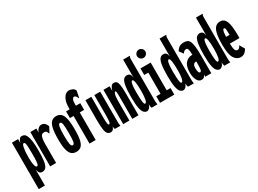

<svg xmlns="http://www.w3.org/2000/svg" viewBox="-37 -1396 3074 2284"><g transform="rotate(-30 1500.0 -254.0)"><path d="M14 167V-471H99V-417Q107 -447 120 -464Q133 -481 155 -481Q172 -481 187.5 -472.5Q203 -464 215 -438.5Q227 -413 234.5 -363.5Q242 -314 242 -232Q242 -136 233 -83Q224 -30 204.5 -9Q185 12 155 12Q132 12 119.5 -2Q107 -16 99 -50V167ZM131 -77Q141 -77 146.5 -87.5Q152 -98 155 -130.5Q158 -163 158 -229Q158 -298 156 -334Q154 -370 148.5 -383Q143 -396 132 -396Q116 -396 106.5 -348Q97 -300 97 -213Q98 -155 103.5 -126Q109 -97 117 -87Q125 -77 131 -77Z M267 -471H350L349 -414Q360 -448 381 -465.5Q402 -483 423 -482Q453 -481 470 -463Q487 -445 496 -418L461 -352L457 -343L451 -346Q448 -354 445 -362.5Q442 -371 429 -382Q419 -387 408 -387Q398 -387 387.5 -384.5Q377 -382 368.5 -370Q360 -358 354.5 -330.5Q349 -303 349 -252V1H267Z M626 8Q590 8 564 -11.5Q538 -31 524 -82.5Q510 -134 510 -229Q510 -332 524 -386.5Q538 -441 564 -461.5Q590 -482 626 -482Q662 -482 688 -461.5Q714 -441 727.5 -386.5Q741 -332 741 -229Q741 -134 727.5 -82.5Q714 -31 688 -11.5Q662 8 626 8ZM626 -82Q646 -82 652 -117Q658 -152 658 -231Q658 -317 652 -353Q646 -389 626 -389Q607 -389 600 -353Q593 -317 593 -231Q593 -152 600 -117Q607 -82 626 -82Z M808 -379H758V-471H808V-495Q808 -556 823.5 -595Q839 -634 862.5 -652.5Q886 -671 910 -671Q931 -671 956 -660Q981 -649 991 -623L975 -542L973 -532L966 -534Q962 -541 958.5 -550.5Q955 -560 942 -570Q935 -575 925 -575Q913 -575 903 -556.5Q893 -538 893 -495V-471H953V-379H893V0H808Z M1097 11Q1072 11 1055 -5Q1038 -21 1030.5 -67Q1023 -113 1023 -202L1024 -471H1105V-182Q1105 -122 1109.5 -101.5Q1114 -81 1124 -81Q1138 -81 1142 -112Q1146 -143 1146 -195V-471H1227V-71Q1227 -53 1227.5 -35.5Q1228 -18 1232 0H1156Q1155 -7 1152 -15Q1149 -23 1149 -40Q1143 -18 1129.5 -3.5Q1116 11 1097 11Z M1271 0V-471H1356V-406Q1364 -438 1379 -460Q1394 -482 1417 -482Q1439 -482 1453 -469.5Q1467 -457 1474 -419.5Q1481 -382 1481 -307V0H1396V-305Q1396 -355 1393.5 -369.5Q1391 -384 1384 -384Q1373 -384 1364.5 -357.5Q1356 -331 1356 -273V0Z M1597 10Q1573 10 1554 -8Q1535 -26 1524 -78.5Q1513 -131 1513 -233Q1513 -331 1522.5 -385Q1532 -439 1550.5 -460.5Q1569 -482 1596 -482Q1623 -482 1636.5 -467Q1650 -452 1654 -417V-665H1745V-658Q1739 -652 1737.5 -645Q1736 -638 1736 -621V-71Q1736 -53 1736.5 -35.5Q1737 -18 1741 0H1661Q1657 -12 1654.5 -22Q1652 -32 1652 -50Q1644 -21 1626.5 -5.5Q1609 10 1597 10ZM1618 -80Q1637 -80 1645.5 -122Q1654 -164 1654 -231Q1654 -316 1646.5 -356.5Q1639 -397 1624 -397Q1616 -397 1609.5 -384Q1603 -371 1599 -338Q1595 -305 1595 -244Q1595 -153 1601 -116.5Q1607 -80 1618 -80Z M1777 0V-90H1836V-381H1780V-471H1920V-90H1973V0ZM1875 -561Q1851 -561 1834 -578Q1817 -595 1817 -618Q1817 -641 1834 -658Q1851 -675 1875 -675Q1898 -675 1915 -658Q1932 -641 1932 -618Q1932 -595 1915 -578Q1898 -561 1875 -561Z M2097 10Q2073 10 2054 -8Q2035 -26 2024 -78.5Q2013 -131 2013 -233Q2013 -331 2022.5 -385Q2032 -439 2050.5 -460.5Q2069 -482 2096 -482Q2123 -482 2136.5 -467Q2150 -452 2154 -417V-665H2245V-658Q2239 -652 2237.5 -645Q2236 -638 2236 -621V-71Q2236 -53 2236.5 -35.5Q2237 -18 2241 0H2161Q2157 -12 2154.5 -22Q2152 -32 2152 -50Q2144 -21 2126.5 -5.5Q2109 10 2097 10ZM2118 -80Q2137 -80 2145.5 -122Q2154 -164 2154 -231Q2154 -316 2146.5 -356.5Q2139 -397 2124 -397Q2116 -397 2109.5 -384Q2103 -371 2099 -338Q2095 -305 2095 -244Q2095 -153 2101 -116.5Q2107 -80 2118 -80Z M2344 11Q2305 11 2284 -31Q2263 -73 2263 -132Q2263 -221 2299.5 -262Q2336 -303 2388 -303Q2392 -303 2396 -303Q2395 -346 2391 -366.5Q2387 -387 2380.5 -393Q2374 -399 2364 -399Q2348 -399 2337.5 -391Q2327 -383 2316 -365L2275 -420Q2287 -443 2311 -462.5Q2335 -482 2381 -482Q2408 -482 2427.5 -473Q2447 -464 2458.5 -439Q2470 -414 2475.5 -366.5Q2481 -319 2481 -243V0H2398V-31Q2390 -8 2377 1.5Q2364 11 2344 11ZM2346 -148Q2346 -123 2352 -99.5Q2358 -76 2371 -76Q2388 -76 2392.5 -104.5Q2397 -133 2397 -211Q2393 -211 2391 -211Q2371 -211 2358.5 -196.5Q2346 -182 2346 -148Z M2597 10Q2573 10 2554 -8Q2535 -26 2524 -78.5Q2513 -131 2513 -233Q2513 -331 2522.5 -385Q2532 -439 2550.5 -460.5Q2569 -482 2596 -482Q2623 -482 2636.5 -467Q2650 -452 2654 -417V-665H2745V-658Q2739 -652 2737.5 -645Q2736 -638 2736 -621V-71Q2736 -53 2736.5 -35.5Q2737 -18 2741 0H2661Q2657 -12 2654.5 -22Q2652 -32 2652 -50Q2644 -21 2626.5 -5.5Q2609 10 2597 10ZM2618 -80Q2637 -80 2645.5 -122Q2654 -164 2654 -231Q2654 -316 2646.5 -356.5Q2639 -397 2624 -397Q2616 -397 2609.5 -384Q2603 -371 2599 -338Q2595 -305 2595 -244Q2595 -153 2601 -116.5Q2607 -80 2618 -80Z M2885 10Q2828 10 2795.5 -43.5Q2763 -97 2763 -227Q2763 -324 2776 -379.5Q2789 -435 2814.5 -458.5Q2840 -482 2878 -482Q2934 -482 2957.5 -424Q2981 -366 2981 -226Q2981 -216 2981 -209.5Q2981 -203 2980 -195H2848Q2850 -128 2860 -106Q2870 -84 2889 -83Q2905 -82 2916.5 -94Q2928 -106 2935 -123L2975 -54Q2963 -28 2939.5 -9Q2916 10 2885 10ZM2850 -287H2898Q2898 -340 2895.5 -363.5Q2893 -387 2876 -387Q2853 -387 2850 -287Z"/></g></svg>

Font: Inconsolata UltraCondensed Black
Style: Regular
Weight: 900
Width: 1
Monospace: yes
Designer: Raph Levien, Cyreal, Brenton Simpson
Foundry: Raph Levien, Cyreal, Google
Version: Version 3.001; ttfautohint (v1.8.2.53-6de2)